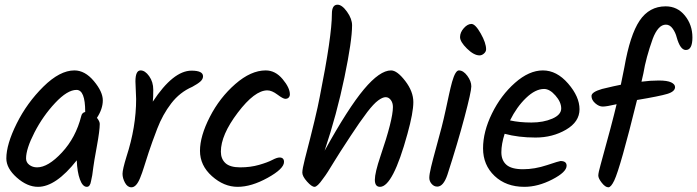

<svg xmlns="http://www.w3.org/2000/svg" viewBox="-20 -811 2970 818"><path d="M393 -309Q405 -294 405 -283Q405 -255 392.5 -187Q380 -119 377.5 -98Q375 -77 373 -64.5Q371 -52 368 -40Q364 -15 350 -15Q332 -15 320.5 -46.5Q309 -78 307 -128Q218 -15 142 -15Q96 -15 51.5 -54.5Q7 -94 7 -136Q7 -196 51 -284.5Q95 -373 165 -442Q235 -511 297 -511Q342 -511 380 -465.5Q418 -420 418 -383.5Q418 -347 393 -309ZM343 -335Q343 -428 306 -428Q267 -428 215 -372.5Q163 -317 127 -247Q91 -177 91 -136Q91 -119 105 -108.5Q119 -98 138 -98Q185 -98 244 -161.5Q303 -225 326 -316Q329 -331 343 -334Z M560 -389 557 -464Q557 -511 579 -511Q598 -511 615.5 -486.5Q633 -462 633 -428.5Q633 -395 631 -378Q718 -510 796 -510Q845 -510 845 -486Q845 -474 834 -464Q823 -454 799 -441Q746 -418 709.5 -370.5Q673 -323 650 -263Q627 -203 613.5 -162Q600 -121 593 -98Q586 -75 577 -53Q561 -13 540 -13Q523 -13 512.5 -32.5Q502 -52 502 -70.5Q502 -89 519 -144Q560 -270 560 -389Z M1112 -511Q1153 -511 1184 -474Q1215 -437 1215 -409Q1215 -401 1210 -395.5Q1205 -390 1195.5 -390Q1186 -390 1162 -408Q1138 -426 1119 -426Q1065 -426 993 -331Q921 -236 921 -165Q921 -134 940.5 -116Q960 -98 1003.5 -98Q1047 -98 1083.5 -108.5Q1120 -119 1140 -129.5Q1160 -140 1171 -140Q1190 -140 1190 -121Q1190 -92 1120.5 -53.5Q1051 -15 992.5 -15Q934 -15 883 -60.5Q832 -106 832 -168.5Q832 -231 874 -313Q916 -395 982.5 -453Q1049 -511 1112 -511Z M1394 -752Q1394 -791 1418 -791Q1437 -791 1458.5 -761Q1480 -731 1480 -703Q1480 -638 1447.5 -481.5Q1415 -325 1363 -169Q1463 -350 1530.5 -430.5Q1598 -511 1646 -511Q1672 -511 1706.5 -466Q1741 -421 1741 -376Q1741 -331 1716 -241Q1654 -15 1599 -15Q1577 -15 1577 -45Q1577 -75 1601 -146Q1654 -301 1654 -355Q1654 -373 1645 -385Q1636 -397 1623 -397Q1610 -397 1591 -383Q1572 -369 1545 -334Q1511 -289 1474.5 -233Q1438 -177 1430.5 -165.5Q1423 -154 1404.5 -124Q1386 -94 1377 -79.5Q1368 -65 1355 -48Q1332 -15 1320 -15Q1308 -15 1288 -37.5Q1268 -60 1268 -75.5Q1268 -91 1279 -134Q1329 -326 1342 -397Q1394 -657 1394 -752Z M2051 -601Q2051 -591 2042 -583Q2033 -575 2023 -575Q1999 -575 1969.5 -604Q1940 -633 1940 -653Q1940 -673 1956 -691Q1972 -709 1988.5 -709Q2005 -709 2028 -668.5Q2051 -628 2051 -601ZM1935 -511Q1954 -511 1971 -488Q1988 -465 1988 -443Q1988 -421 1959 -311.5Q1930 -202 1886 -66Q1869 -16 1843 -16Q1829 -16 1819 -27.5Q1809 -39 1809 -53.5Q1809 -68 1816.5 -99.5Q1824 -131 1838.5 -183.5Q1853 -236 1861.5 -269Q1870 -302 1879 -343.5Q1888 -385 1893.5 -410.5Q1899 -436 1906 -462Q1920 -511 1935 -511Z M2130 -241Q2116 -197 2116 -162.5Q2116 -128 2137.5 -109Q2159 -90 2208.5 -90Q2258 -90 2310.5 -107.5Q2363 -125 2368 -125Q2394 -125 2394 -105Q2394 -78 2333 -46.5Q2272 -15 2214 -15Q2136 -15 2087 -61.5Q2038 -108 2038 -179Q2038 -250 2076 -327.5Q2114 -405 2174 -458Q2234 -511 2293 -511Q2352 -511 2400.5 -455Q2449 -399 2449 -345.5Q2449 -292 2391.5 -258.5Q2334 -225 2261.5 -225Q2189 -225 2130 -241ZM2298 -432Q2261 -432 2221 -393.5Q2181 -355 2153 -298Q2193 -289 2244 -289Q2295 -289 2333 -305.5Q2371 -322 2371 -349Q2371 -376 2346.5 -404Q2322 -432 2298 -432Z M2572 -13Q2559 -13 2544 -32Q2529 -51 2529 -63Q2529 -75 2539 -110Q2589 -290 2607 -367Q2564 -357 2548 -357Q2532 -357 2516 -371Q2500 -385 2500 -402Q2500 -419 2545 -432Q2603 -446 2625 -450Q2635 -498 2640 -524Q2664 -662 2705 -723Q2746 -784 2816 -784Q2866 -784 2898 -744.5Q2930 -705 2930 -651.5Q2930 -598 2902 -598Q2878 -598 2863 -652Q2858 -672 2846 -689Q2834 -706 2817 -706Q2800 -706 2786 -690.5Q2772 -675 2761 -646Q2732 -565 2721 -498L2713 -463Q2750 -468 2786.5 -468Q2823 -468 2839.5 -460Q2856 -452 2856 -440Q2856 -421 2823 -411Q2790 -401 2694 -385Q2623 -97 2597 -42Q2583 -13 2572 -13Z"/></svg>

Font: Kalam
Style: Regular
Weight: 400
Designer: Lipi Raval (Devanagari and Latin), Jonny Pinhorn (Latin)
Foundry: Indian Type Foundry
Version: Version 2.001;PS 1.0;hotconv 1.0.79;makeotf.lib2.5.61930; tt